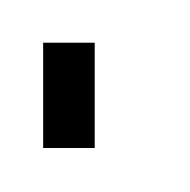

<svg xmlns="http://www.w3.org/2000/svg" viewBox="-20 -239 88 89"><path d="M0 -170.4V-219.2H23.9V-170.4Z"/></svg>

Font: FS Mondwest Regular
Style: Regular
Weight: 400
Designer: NZWStudios2024
Foundry: https://fontstruct.com
Version: Version 1.0